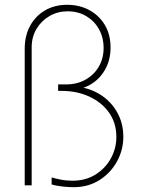

<svg xmlns="http://www.w3.org/2000/svg" viewBox="-20 -780 604 808"><path d="M289.1 7.8Q270 7.8 242.9 4.9Q215.8 2 197.3 -3.9V-33.2Q211.9 -28.8 235.4 -24.2Q258.8 -19.5 285.2 -19.5Q340.8 -19.5 382.3 -45.7Q423.8 -71.8 446.8 -113.8Q469.7 -155.8 469.7 -204.1Q469.7 -261.7 439.5 -305.2Q409.2 -348.6 356.9 -373Q304.7 -397.5 239.3 -397.5H224.6V-424.8H258.8Q304.2 -424.8 339.8 -444.8Q375.5 -464.8 395.8 -499.5Q416 -534.2 416 -578.1Q416 -622.1 396.5 -657Q377 -691.9 342.8 -712.2Q308.6 -732.4 264.6 -732.4Q222.7 -732.4 188.2 -712.4Q153.8 -692.4 133.5 -658.2Q113.3 -624 113.3 -581.1V0H84V-575.2Q84 -628.9 106.4 -670.7Q128.9 -712.4 169.2 -736.1Q209.5 -759.8 262.7 -759.8Q314.9 -759.8 356.2 -737.3Q397.5 -714.8 421.4 -674.6Q445.3 -634.3 445.3 -580.1Q445.3 -526.9 421.4 -485.6Q397.5 -444.3 356.7 -421.9Q315.9 -399.4 264.6 -402.3V-416Q332 -418.9 385 -391.6Q438 -364.3 468.5 -315.2Q499 -266.1 499 -204.1Q499 -149.9 472.9 -101.6Q446.8 -53.2 399.4 -22.7Q352.1 7.8 289.1 7.8Z"/></svg>

Font: Reddit Sans ExtraLight
Style: Regular
Weight: 250
Designer: Stephen Hutchings
Foundry: Reddit
Version: Version 1.014